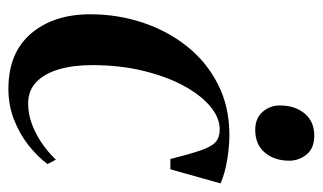

<svg xmlns="http://www.w3.org/2000/svg" viewBox="-176 -582 768 457"><g transform="rotate(90 208.5 -354.0)"><path d="M192 10.5Q106.5 10.5 60.5 -43.2Q14.5 -97 14.5 -184.5Q14.5 -249 34 -308.2Q53.5 -367.5 90.5 -414.2Q127.5 -461 181 -488.2Q234.5 -515.5 302 -515.5Q329 -515.5 361 -510.2Q393 -505 417 -494.5L383.5 -375H359Q347 -422.5 338.2 -447.8Q329.5 -473 318.5 -482.8Q307.5 -492.5 288.5 -492.5Q260.5 -492.5 233.2 -469.5Q206 -446.5 184 -405.5Q162 -364.5 148.8 -309.2Q135.5 -254 135.5 -189Q135.5 -144 145.5 -109.8Q155.5 -75.5 175.8 -56Q196 -36.5 226.5 -36.5Q251.5 -36.5 275.2 -45.2Q299 -54 320.8 -68.8Q342.5 -83.5 360.5 -102.5L371 -82.5Q352.5 -58 325.8 -37Q299 -16 265.2 -2.8Q231.5 10.5 192 10.5ZM289.5 -577Q262 -577 246.8 -594.5Q231.5 -612 231.5 -635.5Q231.5 -672 250.8 -694.8Q270 -717.5 303 -717.5Q333.5 -717.5 348.2 -699.2Q363 -681 363 -658Q363 -623 343.8 -600Q324.5 -577 289.5 -577Z"/></g></svg>

Font: Merriweather 144pt Medium
Style: Italic
Weight: 500
Italic angle: -7.8°
Version: Version 2.101